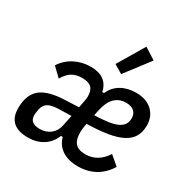

<svg xmlns="http://www.w3.org/2000/svg" viewBox="-180 -953 1097 1123"><g transform="rotate(30 369.0 -391.5)"><path d="M190 -66Q232 -66 261.5 -89Q291 -112 299 -152L314 -225L234 -223Q180 -222 157 -207Q134 -192 128 -161Q125 -145 124 -135.5Q123 -126 123 -120Q123 -66 190 -66ZM553 -452Q459 -452 434 -329L427 -295Q482 -297 520 -302.5Q558 -308 581.5 -319.5Q605 -331 615.5 -348Q626 -365 626 -389Q626 -419 607 -435.5Q588 -452 553 -452ZM156 12Q21 12 21 -109Q21 -200 71.5 -241.5Q122 -283 234 -287L327 -291L336 -339Q338 -347 339 -355.5Q340 -364 340 -372Q340 -412 320.5 -430.5Q301 -449 258 -449Q217 -449 189.5 -432Q162 -415 140 -377L82 -433Q111 -479 160.5 -505Q210 -531 269 -531Q380 -531 400 -436H412Q432 -483 475 -507.5Q518 -532 575 -532Q644 -532 684 -494.5Q724 -457 724 -397Q724 -353 706.5 -322Q689 -291 651.5 -271Q614 -251 555 -241Q496 -231 413 -229Q410 -212 408 -196Q406 -180 406 -167Q406 -117 427.5 -94Q449 -71 496 -71Q579 -71 631 -151L692 -99Q658 -44 607.5 -16Q557 12 492 12Q429 12 387 -15Q345 -42 331 -93H319Q299 -42 256 -15Q213 12 156 12ZM443 -582 385 -617 491 -795 568 -746Z"/></g></svg>

Font: IBM Plex Sans Cond Medm
Style: Italic
Weight: 500
Width: 3
Italic angle: -11°
Designer: Mike Abbink, Paul van der Laan, Pieter van Rosmalen
Foundry: Bold Monday
Version: Version 1.3